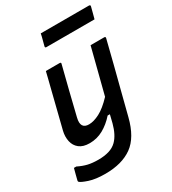

<svg xmlns="http://www.w3.org/2000/svg" viewBox="-240 -869 1064 1186"><g transform="rotate(-30 292.0 -275.5)"><path d="M154 -534H252Q264 -534 260 -523Q238 -437 218 -356.5Q198 -276 177 -189Q159 -115 221 -115Q255 -115 297.5 -137Q340 -159 391 -213Q411 -291 430.5 -367.5Q450 -444 473 -534H570Q581 -534 578 -523Q556 -433 536 -355.5Q516 -278 496 -200Q476 -122 453 -32Q421 95 348 147.5Q275 200 156 200Q87 200 42 185Q-3 170 -14 159Q-17 154 -15 148Q-10 128 -5.5 110.5Q-1 93 5 71H22Q56 88 87.5 95.5Q119 103 162 103Q205 103 238 93Q271 83 293 61Q330 24 349 -48Q356 -76 363 -105H347Q309 -62 264 -37Q219 -12 166 -12Q120 -12 93.5 -33Q67 -54 59.5 -88.5Q52 -123 61 -161Q95 -299 130 -437Q136 -460 142 -484.5Q148 -509 154 -534ZM243 -751H586Q598 -751 595 -740Q590 -718 584.5 -699.5Q579 -681 574 -660H231Q220 -660 223 -671Q228 -692 233.5 -711Q239 -730 243 -751Z"/></g></svg>

Font: Recursive Sn Lnr St Med
Style: Italic
Weight: 500
Italic angle: -15°
Version: Version 1.079;hotconv 1.0.112;makeotfexe 2.5.65598; ttfautoh